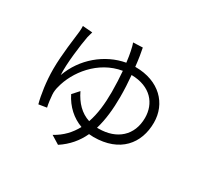

<svg xmlns="http://www.w3.org/2000/svg" viewBox="-174 -1011 1347 1293"><g transform="rotate(30 500.0 -364.5)"><path d="M586 -791 512 -788C518 -774 524 -749 528 -729C532 -710 537 -682 541 -647C390 -620 255 -508 200 -354C194 -435 215 -597 228 -665C232 -681 236 -696 240 -709L164 -715C165 -703 164 -688 163 -672C157 -617 136 -476 136 -364C136 -269 151 -170 168 -108L230 -118C224 -143 218 -189 217 -211C215 -233 219 -258 224 -275C256 -406 372 -559 548 -588C552 -540 555 -484 555 -427C555 -335 546 -252 521 -181C453 -203 404 -254 369 -327L325 -278C363 -201 424 -147 496 -121C464 -62 419 -13 354 22L419 62C486 18 533 -38 564 -105L599 -103C804 -103 904 -228 904 -390C904 -537 795 -653 610 -653H607C601 -710 593 -758 586 -791ZM613 -593C764 -591 836 -498 836 -388C836 -251 742 -169 601 -169H589C612 -246 621 -333 621 -427C621 -484 618 -540 613 -593Z"/></g></svg>

Font: Noto Sans CJK SC DemiLight
Style: Regular
Weight: 350
Designer: Ryoko NISHIZUKA 西塚涼子 (kana, bopomofo & ideographs); Paul D. Hunt (Latin, Greek & Cyrillic); Sandoll Communications 산돌커뮤니
Foundry: Adobe
Version: Version 2.004;hotconv 1.0.118;makeotfexe 2.5.65603